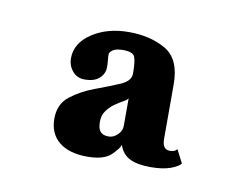

<svg xmlns="http://www.w3.org/2000/svg" viewBox="-38 -800 335 277"><g transform="rotate(10 130.0 -662.0)"><path d="M103.5 -568Q77 -568 62.2 -580Q47.5 -592 47.5 -614Q47.5 -635.5 62.8 -647.2Q78 -659 97.8 -666.2Q117.5 -673.5 132.8 -680Q148 -686.5 148 -697.5Q148 -715.5 145.2 -722Q142.5 -728.5 128 -728.5Q118 -728.5 113.2 -725.2Q108.5 -722 108.5 -718.5Q108.5 -714.5 109 -710Q109.5 -705.5 109.5 -700Q109.5 -690.5 102.2 -683.8Q95 -677 80.5 -677Q69.5 -677 62.8 -685Q56 -693 56 -704Q56 -726 78.2 -740.8Q100.5 -755.5 132 -755.5Q163.5 -755.5 186 -742.5Q208.5 -729.5 208.5 -692.5V-612.5Q208.5 -597 219.5 -597Q227.5 -597 230 -601.5L240 -582Q237 -577.5 225.5 -573.2Q214 -569 196 -569Q177 -569 165.8 -574.5Q154.5 -580 150 -593.5Q149 -588.5 138.5 -578.2Q128 -568 103.5 -568ZM129 -602Q136 -602 142 -607.8Q148 -613.5 148 -621V-661.5Q147 -659 141.5 -656Q136 -653 129.5 -648.5Q123 -644 118 -637.2Q113 -630.5 113 -621Q113 -610.5 117 -606.2Q121 -602 129 -602Z"/></g></svg>

Font: Imbue 24pt
Style: Bold
Weight: 700
Designer: Tyler Finck
Foundry: Etcetera Type Company
Version: Version 1.102